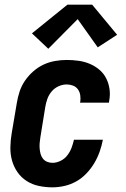

<svg xmlns="http://www.w3.org/2000/svg" viewBox="-20 -795 540 823"><path d="M205 8Q175 8 146.5 2Q118 -4 94.5 -19Q71 -34 55 -57Q39 -80 31.5 -107Q24 -134 24.5 -164Q25 -194 30 -223L52 -353Q56 -378 64 -402.5Q72 -427 87 -449Q102 -471 122.5 -489Q143 -507 166.5 -518Q190 -529 215.5 -533.5Q241 -538 266 -538Q291 -538 316.5 -534.5Q342 -531 364.5 -521.5Q387 -512 405.5 -496.5Q424 -481 435 -459.5Q446 -438 449.5 -413Q453 -388 448 -363Q448 -361 447.5 -359Q447 -357 447 -355H323Q323 -356 323 -356.5Q323 -357 324 -358Q326 -372 324 -386.5Q322 -401 314 -412Q306 -423 293 -428Q280 -433 266 -433Q248 -433 230.5 -425Q213 -417 201 -402.5Q189 -388 183 -371Q177 -354 174 -336L153 -206Q151 -194 150 -182Q149 -170 150 -158Q151 -146 154 -135Q157 -124 164 -115Q171 -106 182 -101.5Q193 -97 205 -97Q222 -97 239.5 -105.5Q257 -114 268.5 -129Q280 -144 286.5 -161Q293 -178 297 -196H421Q416 -170 407 -144.5Q398 -119 384 -95.5Q370 -72 350.5 -51.5Q331 -31 307 -17.5Q283 -4 256.5 2Q230 8 205 8ZM187 -586 117 -652 269 -775H375L482 -646L399 -592L313 -713Z"/></svg>

Font: Iosevka Curly XBdObl
Style: Regular
Weight: 800
Italic angle: -9°
Monospace: yes
Designer: Belleve Invis
Foundry: Belleve Invis
Version: Version 11.1.0; ttfautohint (v1.8.3)